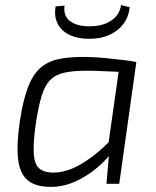

<svg xmlns="http://www.w3.org/2000/svg" viewBox="-20 -720 610 752"><path d="M303 -497Q327 -497 354 -495.5Q381 -494 408 -491Q435 -488 462 -485Q489 -482 514 -477L486 -437Q431 -439 390 -441Q349 -443 321 -443Q267 -443 232.5 -435.5Q198 -428 177 -407Q156 -386 143.5 -345.5Q131 -305 121 -241Q110 -165 112 -122Q114 -79 132.5 -61.5Q151 -44 190 -44Q225 -44 263 -60Q301 -76 342 -107Q383 -138 424 -182L435 -146Q404 -100 362 -64.5Q320 -29 273.5 -8.5Q227 12 179 12Q120 12 89 -13.5Q58 -39 51 -96Q44 -153 58 -247Q70 -326 88.5 -375.5Q107 -425 135.5 -451.5Q164 -478 205 -487.5Q246 -497 303 -497ZM450 -477H514L447 0H397L407 -117L400 -124ZM454 -700 488 -692Q484 -654 463.5 -626.5Q443 -599 409 -583.5Q375 -568 330 -568Q283 -568 251 -584Q219 -600 205 -629Q191 -658 198 -695L233 -698Q227 -659 253.5 -638Q280 -617 330 -617Q383 -617 416 -639.5Q449 -662 454 -700Z"/></svg>

Font: Exo 2 Light
Style: Italic
Weight: 300
Italic angle: -8°
Designer: Natanael Gama
Foundry: Natanael Gama
Version: Version 2.010